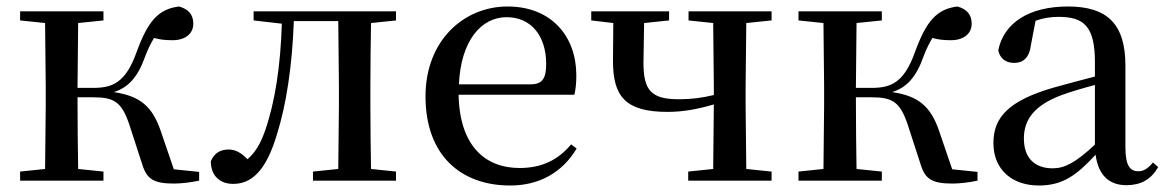

<svg xmlns="http://www.w3.org/2000/svg" viewBox="-20 -557 3599 592"><path d="M418 -52C432 -5 453 9 517 9C540 9 571 5 594 0V-27L516 -35L476 -152C450 -229 412 -261 331 -273C374 -287 404 -316 428 -384C437 -408 446 -425 455 -440C472 -435 489 -433 512 -433C550 -433 576 -452 576 -484C576 -512 561 -529 532 -537C468 -529 436 -492 401 -396C367 -301 326 -286 267 -286H219L221 -486L299 -494V-522H42V-494L119 -486L121 -292V-230L119 -36L42 -28V0H299V-28L221 -36C220 -92 219 -178 219 -257H268C332 -257 355 -242 378 -175Z M1022 0H1201V-28L1124 -36C1123 -92 1122 -175 1122 -230V-292C1122 -346 1123 -430 1124 -486L1201 -494V-522H762V-494L849 -484C845 -354 828 -242 797 -153C782 -111 766 -86 743 -66C724 -86 706 -96 685 -96C659 -96 641 -85 630 -60C630 -15 658 10 699 10C754 10 800 -28 834 -143C863 -235 881 -355 886 -492H1023L1025 -292V-230L1023 -36L945 -28V0Z M1553 15C1645 15 1715 -27 1758 -99L1741 -112C1702 -65 1652 -39 1582 -39C1475 -39 1397 -108 1394 -265H1751C1755 -281 1757 -301 1757 -325C1757 -445 1680 -537 1545 -537C1410 -537 1292 -432 1292 -260C1292 -78 1401 15 1553 15ZM1395 -297C1401 -432 1464 -504 1542 -504C1618 -504 1664 -446 1664 -360C1664 -316 1653 -297 1616 -297Z M2103 -494 2179 -486 2181 -292V-264C2143 -255 2112 -251 2073 -251C1988 -251 1964 -278 1964 -364L1966 -486L2043 -494V-522H1803V-494L1871 -486L1870 -369C1870 -260 1908 -212 2038 -212C2088 -212 2133 -221 2181 -235L2179 -36L2102 -28V0H2359V-28L2281 -36L2279 -230V-292L2281 -486L2359 -494V-522H2103Z M2818 -52C2832 -5 2853 9 2917 9C2940 9 2971 5 2994 0V-27L2916 -35L2876 -152C2850 -229 2812 -261 2731 -273C2774 -287 2804 -316 2828 -384C2837 -408 2846 -425 2855 -440C2872 -435 2889 -433 2912 -433C2950 -433 2976 -452 2976 -484C2976 -512 2961 -529 2932 -537C2868 -529 2836 -492 2801 -396C2767 -301 2726 -286 2667 -286H2619L2621 -486L2699 -494V-522H2442V-494L2519 -486L2521 -292V-230L2519 -36L2442 -28V0H2699V-28L2621 -36C2620 -92 2619 -178 2619 -257H2668C2732 -257 2755 -242 2778 -175Z M3453 14C3497 14 3529 -3 3551 -42L3535 -56C3518 -36 3506 -29 3490 -29C3464 -29 3450 -46 3450 -104V-355C3450 -483 3394 -537 3273 -537C3152 -537 3075 -486 3058 -402C3063 -377 3081 -363 3107 -363C3134 -363 3154 -378 3159 -420L3173 -493C3198 -502 3221 -505 3244 -505C3323 -505 3356 -475 3356 -365V-321C3314 -310 3268 -298 3229 -287C3091 -247 3043 -196 3043 -116C3043 -32 3103 15 3183 15C3257 15 3300 -17 3358 -80C3366 -21 3396 14 3453 14ZM3356 -111C3296 -55 3262 -38 3226 -38C3172 -38 3137 -68 3137 -130C3137 -189 3170 -232 3251 -263C3281 -274 3318 -285 3356 -295Z"/></svg>

Font: Noto Serif KR Medium
Style: Regular
Weight: 500
Designer: Ryoko NISHIZUKA 西塚涼子 (kana & ideographs); Frank Grießhammer (Latin, Greek & Cyrillic); Wenlong ZHANG 张文龙 (bopomofo); San
Foundry: Adobe
Version: Version 2.001;hotconv 1.1.0;makeotfexe 2.6.0